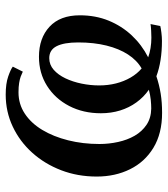

<svg xmlns="http://www.w3.org/2000/svg" viewBox="24 -616 602 690"><g transform="rotate(-90 325.0 -271.0)"><path d="M264.5 10.5Q190.5 10.5 139.2 -20.5Q88 -51.5 61.8 -104.8Q35.5 -158 35.5 -224.5Q35.5 -293 58.2 -352.2Q81 -411.5 121.2 -456.2Q161.5 -501 215 -526.2Q268.5 -551.5 330 -551.5Q369.5 -551.5 395.2 -542.5Q421 -533.5 430.5 -526L412.5 -490Q404.5 -494 395 -497.5Q385.5 -501 371.8 -503.2Q358 -505.5 338 -505.5Q296 -505.5 261.8 -483Q227.5 -460.5 203.2 -420.2Q179 -380 165.8 -327.2Q152.5 -274.5 152.5 -214.5Q152.5 -180.5 159.8 -147.5Q167 -114.5 182.2 -88Q197.5 -61.5 221.8 -45.2Q246 -29 280 -28.5Q294 -28.5 311.2 -30.2Q328.5 -32 347.5 -37Q321 -55.5 302 -81.8Q283 -108 273 -140.2Q263 -172.5 263 -209.5Q263 -273 289.2 -323.5Q315.5 -374 361.5 -403Q407.5 -432 466 -432Q533 -432 574 -394Q615 -356 615 -285Q615 -228.5 595.8 -181.5Q576.5 -134.5 542.8 -98.5Q509 -62.5 464 -39.5Q479 -34 497.2 -31Q515.5 -28 534.5 -28Q545 -28 559.8 -28.8Q574.5 -29.5 583.5 -31L576.5 4Q569 6 552.8 8Q536.5 10 523 10Q486.5 10 454.5 5Q422.5 0 396 -10Q364.5 0.5 333.2 5.5Q302 10.5 264.5 10.5ZM461 -395Q437.5 -395 419.2 -379Q401 -363 388.5 -336.8Q376 -310.5 369.5 -278.8Q363 -247 363 -215.5Q363 -184 370.2 -155.2Q377.5 -126.5 391.2 -102.8Q405 -79 424 -63Q453.5 -80 474.2 -112Q495 -144 506.2 -189.2Q517.5 -234.5 517.5 -291Q517.5 -342 504 -368.5Q490.5 -395 461 -395Z"/></g></svg>

Font: Merriweather 60pt Medium
Style: Italic
Weight: 500
Italic angle: -7.8°
Version: Version 2.101